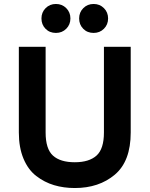

<svg xmlns="http://www.w3.org/2000/svg" viewBox="-20 -936 754 968"><path d="M262 -770Q230 -770 209.5 -791Q189 -812 189 -843Q189 -874 210 -895Q231 -916 262 -916Q293 -916 314 -895Q335 -874 335 -843Q335 -812 314 -791Q293 -770 262 -770ZM452 -770Q420 -770 399.5 -791Q379 -812 379 -843Q379 -874 400 -895Q421 -916 452 -916Q483 -916 504 -895Q525 -874 525 -843Q525 -812 504 -791Q483 -770 452 -770ZM357 12Q301 12 252.5 -2.5Q204 -17 163 -48.5Q122 -80 98.5 -136Q75 -192 75 -268V-700H210V-268Q210 -185 247 -151.5Q284 -118 357 -118Q429 -118 466.5 -151.5Q504 -185 504 -268V-700H639V-268Q639 -123 559 -55.5Q479 12 357 12Z"/></svg>

Font: OVRPSS Recut ExtraBold
Style: Regular
Weight: 800
Designer: Giant Group
Foundry: Giant Group
Version: Version 1.001;hotconv 1.0.109;makeotfexe 2.5.65596